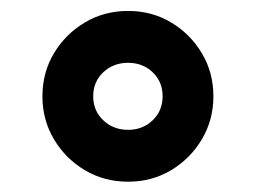

<svg xmlns="http://www.w3.org/2000/svg" viewBox="-20 -413 477 358"><path d="M59.1 -233.4Q59.1 -277.8 80.6 -313.7Q102.1 -349.6 138.2 -371.1Q174.3 -392.6 218.8 -392.6Q263.2 -392.6 299.1 -371.1Q335 -349.6 356.4 -313.7Q377.9 -277.8 377.9 -233.4Q377.9 -189.5 356.4 -153.3Q335 -117.2 299.1 -95.7Q263.2 -74.2 218.8 -74.2Q174.3 -74.2 138.2 -95.7Q102.1 -117.2 80.6 -153.3Q59.1 -189.5 59.1 -233.4ZM153.8 -233.4Q153.8 -206.5 172.6 -188.7Q191.4 -170.9 218.8 -170.9Q246.1 -170.9 264.6 -188.7Q283.2 -206.5 283.2 -233.4Q283.2 -260.7 264.6 -278.3Q246.1 -295.9 218.8 -295.9Q191.4 -295.9 172.6 -278.3Q153.8 -260.7 153.8 -233.4Z"/></svg>

Font: Vazirmatn UI SemiBold
Style: Regular
Weight: 600
Designer: Saber Rastikerdar
Foundry: Saber Rastikerdar
Version: Version 33.003